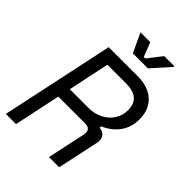

<svg xmlns="http://www.w3.org/2000/svg" viewBox="-254 -1006 1120 1120"><g transform="rotate(45 306.0 -446.0)"><path d="M8 0 157 -700H394Q483 -700 532.5 -654.5Q582 -609 582 -529Q582 -463 547 -415Q512 -367 452 -342V-330Q477 -328 491 -313.5Q505 -299 505 -274Q505 -266 502 -252L448 0H364L414 -234Q416 -242 416 -253Q416 -288 374 -288H153L92 0ZM170 -366H324Q374 -366 413 -386Q452 -406 474.5 -441Q497 -476 497 -520Q497 -622 378 -622H224ZM282 -774 227 -892H308L342 -804H354L423 -892H506V-886L406 -774Z"/></g></svg>

Font: Space Mono
Style: Italic
Weight: 400
Italic angle: -12°
Monospace: yes
Designer: Colophon Foundry + Benjamin Critton
Foundry: Colophon Foundry & Benjamin Critton
Version: Version 1.003; ttfautohint (v1.8.4.7-5d5b)